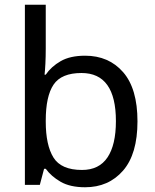

<svg xmlns="http://www.w3.org/2000/svg" viewBox="-20 -780 655 810"><path d="M173 -575Q173 -541 171.5 -511.5Q170 -482 168 -465H173Q196 -499 236 -522Q276 -545 339 -545Q439 -545 499.5 -475.5Q560 -406 560 -268Q560 -130 499 -60Q438 10 339 10Q276 10 236 -13Q196 -36 173 -68H166L148 0H85V-760H173ZM324 -472Q239 -472 206 -423Q173 -374 173 -271V-267Q173 -168 205.5 -115.5Q238 -63 326 -63Q398 -63 433.5 -116Q469 -169 469 -269Q469 -472 324 -472Z"/></svg>

Font: Noto Sans Manichaean
Style: Regular
Weight: 400
Designer: Monotype Design Team
Foundry: Monotype Imaging Inc.
Version: Version 2.005; ttfautohint (v1.8.4.7-5d5b)